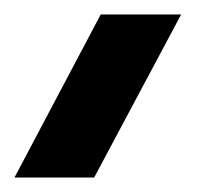

<svg xmlns="http://www.w3.org/2000/svg" viewBox="-54 -42 278 265"><path d="M-34 203 85 -22H196L76 203Z"/></svg>

Font: MuseoModerno Medium
Style: Italic
Weight: 500
Italic angle: -9°
Designer: Pablo Cosgaya, Héctor Gatti, Marcela Romero, and the Authors of The MuseoModerno Project.
Foundry: Omnibus-Type Team
Version: Version 1.003